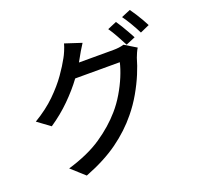

<svg xmlns="http://www.w3.org/2000/svg" viewBox="-154 -1020 1309 1266"><g transform="rotate(-20 500.0 -386.5)"><path d="M771 -808.1Q783.7 -790 798.6 -765.4Q813.5 -740.7 827.6 -715.6Q841.8 -690.4 852.1 -670.9L786.1 -643.1Q771 -672.9 749 -712.6Q727.1 -752.4 707 -780.8ZM883.8 -851.1Q897.5 -832.5 913.3 -807.6Q929.2 -782.7 943.6 -757.8Q958 -732.9 966.8 -714.8L901.9 -686Q886.2 -718.3 863.5 -756.8Q840.8 -795.4 819.8 -824.2ZM517.1 -753.9Q502 -731.4 487.5 -706.3Q473.1 -681.2 464.8 -666L450.2 -640.1H690.9Q734.4 -640.1 766.1 -649.9L848.1 -600.1Q840.3 -587.9 832.8 -571Q825.2 -554.2 819.8 -539.1Q806.6 -491.2 782.5 -433.1Q758.3 -375 723.6 -314.5Q689 -253.9 644 -199.2Q575.2 -114.3 479.7 -45.2Q384.3 23.9 244.1 78.1L150.9 -5.9Q295.9 -48.8 390.6 -113.3Q485.4 -177.7 551.8 -254.9Q588.9 -297.4 620.1 -350.1Q651.4 -402.8 673.1 -455.3Q694.8 -507.8 704.1 -549.8H391.1Q343.8 -485.4 279.8 -421.9Q215.8 -358.4 138.2 -306.2L49.8 -371.1Q137.2 -423.3 198.5 -483.4Q259.8 -543.5 300 -600.8Q340.3 -658.2 363.8 -702.1Q373 -717.8 384 -743.9Q395 -770 400.9 -792Z"/></g></svg>

Font: Source Han Sans CN Medium
Style: Regular
Weight: 500
Designer: Ryoko NISHIZUKA  (kana, bopomofo & ideographs); Paul D. Hunt (Latin, Greek & Cyrillic); Sandoll Communications , Soo-you
Foundry: Adobe
Version: Version 2.004;hotconv 1.0.118;makeotfexe 2.5.65603